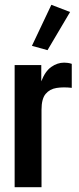

<svg xmlns="http://www.w3.org/2000/svg" viewBox="-20 -780 328 800"><path d="M41 0V-509H152V-441Q168 -483 193.5 -501Q219 -519 247 -519Q254 -519 262 -518Q270 -517 279 -514V-414Q244 -418 215.5 -413.5Q187 -409 170 -388.5Q153 -368 153 -323V0ZM178 -571 113 -589 194 -760 272 -730Z"/></svg>

Font: Special Gothic Condensed Medium
Style: Regular
Weight: 500
Width: 3
Designer: Alistair McCready
Foundry: Monolith
Version: Version 1.000; ttfautohint (v1.8.4.7-5d5b)